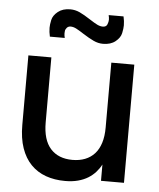

<svg xmlns="http://www.w3.org/2000/svg" viewBox="-54 -813 723 874"><g transform="rotate(5 307.0 -376.0)"><path d="M165 -243Q165 -163 200.8 -123.2Q236.5 -83.5 301 -83.5Q333 -83.5 358.5 -93.5Q384 -103.5 402 -123.2Q420 -143 429.5 -173Q439 -203 439 -243V-540H544V0H439V-74.5Q429.5 -56 415 -39.8Q400.5 -23.5 380.8 -11.2Q361 1 335 8Q309 15 276 15Q227.5 15 187.8 0.8Q148 -13.5 119.5 -42.8Q91 -72 75.5 -116.8Q60 -161.5 60 -222.5V-540H165ZM393.5 -622Q371.5 -622 350.5 -631.8Q329.5 -641.5 300.5 -660Q279 -674 265.8 -680.8Q252.5 -687.5 240.5 -687.5Q229.5 -687.5 223 -680Q216.5 -672.5 215.8 -665Q215 -657.5 215 -654.5Q215 -644.5 218 -633.5H150Q145 -655 145 -674Q145 -688 149.5 -709.2Q154 -730.5 175.8 -748Q197.5 -765.5 232 -765.5Q254.5 -765.5 275.5 -755.8Q296.5 -746 325.5 -727Q347 -713 360.2 -706.5Q373.5 -700 385.5 -700Q401.5 -700 406.2 -712Q411 -724 411 -733.5Q411 -743 408 -754.5H476Q481 -733 481 -714Q481 -700 476.5 -678.5Q472 -657 450.2 -639.5Q428.5 -622 393.5 -622Z"/></g></svg>

Font: Vela Sans SemBd
Style: Regular
Weight: 600
Designer: Principal design: Mikhail Sharanda - project Manrope.
Design modification: Ravid Balaliev
Foundry: Mikhail Sharanda
Version: Version 1.001